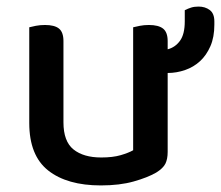

<svg xmlns="http://www.w3.org/2000/svg" viewBox="-20 -550 672 584"><path d="M69 -467Q76 -469 89 -471.5Q102 -474 117 -474Q146 -474 159.5 -463Q173 -452 173 -425V-178Q173 -120 203.5 -95.5Q234 -71 288 -71Q323 -71 347 -78Q371 -85 385 -93V-467Q393 -469 405.5 -471.5Q418 -474 433 -474Q462 -474 476 -463Q490 -452 490 -425V-400Q513 -406 527.5 -426Q542 -446 542 -485V-519Q552 -524 561.5 -527Q571 -530 584 -530Q604 -530 618 -519.5Q632 -509 632 -485V-475Q632 -437 620 -409.5Q608 -382 588.5 -364Q569 -346 543 -337Q517 -328 490 -328V-88Q490 -66 483 -52Q476 -38 455 -25Q429 -10 386.5 2Q344 14 287 14Q184 14 126.5 -31.5Q69 -77 69 -176Z"/></svg>

Font: Baloo Bhai 2 Medium
Style: Regular
Weight: 500
Designer: Supriya Tembe, Noopur Datye and Ek Type
Foundry: Ek Type
Version: Version 1.640;PS 1.000;hotconv 16.6.51;makeotf.lib2.5.65220;